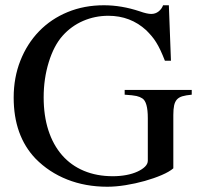

<svg xmlns="http://www.w3.org/2000/svg" viewBox="-20 -696 762 730"><path d="M709 -336Q687 -334 673.5 -330Q660 -326 652.5 -317.5Q645 -309 642 -295Q639 -281 639 -259V-56Q624 -43 595 -30.5Q566 -18 530.5 -8Q495 2 457.5 8Q420 14 388 14Q305 14 235.5 -13.5Q166 -41 115 -93Q32 -180 32 -325Q32 -401 57.5 -465.5Q83 -530 128.5 -577Q174 -624 237 -650Q300 -676 375 -676Q442 -676 511 -653Q525 -648 536 -645.5Q547 -643 555 -643Q571 -643 583 -652.5Q595 -662 600 -676H622L630 -465H607Q598 -488 590 -505Q582 -522 573.5 -535.5Q565 -549 556 -559.5Q547 -570 536 -581Q476 -636 392 -636Q341 -636 296 -616.5Q251 -597 218 -560Q185 -523 165.5 -460Q146 -397 146 -326Q146 -256 164 -200.5Q182 -145 216 -106Q250 -67 299 -46.5Q348 -26 409 -26Q436 -26 460 -30.5Q484 -35 502.5 -43.5Q521 -52 531.5 -62.5Q542 -73 542 -85V-247Q542 -309 521 -322Q512 -328 499 -331Q486 -334 454 -336V-354H709Z"/></svg>

Font: Klingon pIqaD vaHbo'
Style: Regular
Weight: 400
Width: 0
Designer: Mike Neff (qa'vaj)
Foundry: Mike Neff and Michael Everson
Version: Version 2.003